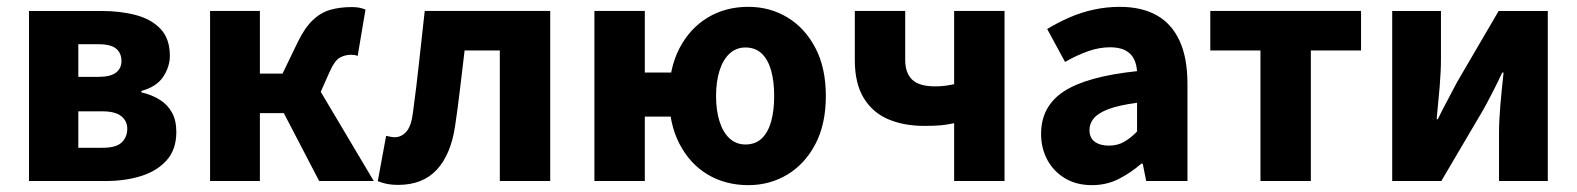

<svg xmlns="http://www.w3.org/2000/svg" viewBox="-20 -528 4599 560"><path d="M64.6 0V-496H275.4Q331.5 -496 376.5 -484Q421.5 -472 448.5 -443.5Q475.4 -414.9 475.4 -365.1Q475.4 -333.6 456.1 -304.2Q436.7 -274.8 392.3 -262.7V-258.7Q423 -251.6 446 -237.1Q469 -222.6 481.7 -199.6Q494.3 -176.6 494.3 -143.1Q494.3 -92 466.1 -60.5Q438 -29 391.3 -14.5Q344.6 0 287.6 0ZM208.4 -303.8H266.6Q302.4 -303.8 318.4 -316.3Q334.3 -328.7 334.3 -349.8Q334.3 -372.6 319.1 -385.8Q303.8 -399 267.4 -399H208.4ZM208.4 -97H279.6Q319 -97 335.1 -112.7Q351.2 -128.3 351.2 -152.5Q351.2 -174.8 333.9 -189Q316.6 -203.3 277.8 -203.3H208.4Z M592.7 0V-496.1H738V-313.4H804.1L847.9 -404.1Q868.5 -446.5 891.6 -468.7Q914.7 -491 942.8 -499.2Q970.8 -507.4 1006.3 -507.4Q1029 -507.4 1046 -500.1L1023.2 -364.7Q1019.2 -366.7 1014.2 -367.5Q1009.3 -368.3 1004.3 -368.3Q986.1 -368.3 971.1 -359.8Q956 -351.4 941.5 -318.7L915.5 -260.2L1070.2 0H910.9L807.8 -198.1H738V0Z M1141 11.3Q1123.5 11.3 1109.5 8.6Q1095.5 5.8 1081.8 0.4L1106.2 -131.8Q1112.1 -130.8 1118.2 -129.3Q1124.4 -127.8 1131.2 -127.8Q1151.3 -127.8 1165.7 -144.6Q1180.1 -161.5 1184.6 -201.2Q1194.6 -274.3 1202.5 -348.3Q1210.5 -422.2 1218.8 -496.1H1584.8V0H1437.8V-380.8H1335.1Q1328.6 -326.9 1322 -270.9Q1315.5 -214.9 1307.3 -160.1Q1295 -77.4 1254 -33Q1212.9 11.3 1141 11.3Z M1713.7 0V-496.1H1860.7V-316.4H1959.8V-187.9H1860.7V0ZM2162.7 12Q2096 12 2043.9 -19.1Q1991.8 -50.3 1961.6 -108.8Q1931.4 -167.2 1931.4 -247.9Q1931.4 -328.7 1961.6 -386.9Q1991.8 -445 2043.9 -476.6Q2096 -508.1 2162.7 -508.1Q2225.1 -508.1 2276.3 -477.4Q2327.5 -446.7 2358.1 -388.5Q2388.7 -330.4 2388.7 -247.9Q2388.7 -165.6 2358.1 -107.5Q2327.5 -49.5 2276.3 -18.7Q2225.1 12 2162.7 12ZM2154.4 -106.6Q2182.8 -106.6 2201.4 -123.9Q2219.9 -141.2 2229 -173.1Q2238 -205 2238 -247.9Q2238 -290.8 2229 -322.8Q2219.9 -354.7 2201.4 -372.1Q2182.8 -389.5 2154.4 -389.5Q2127.5 -389.5 2108.4 -372.1Q2089.2 -354.7 2078.9 -322.8Q2068.5 -290.8 2068.5 -247.9Q2068.5 -205 2078.9 -173.1Q2089.2 -141.2 2108.4 -123.9Q2127.5 -106.6 2154.4 -106.6Z M2762.9 0V-168.7Q2742.8 -164.3 2724.7 -162.6Q2706.6 -160.8 2675.7 -160.8Q2616.8 -160.8 2571.2 -180Q2525.6 -199.2 2499.4 -241.8Q2473.2 -284.3 2473.2 -353V-496.1H2620.2V-353Q2620.2 -314.8 2640.7 -295.5Q2661.1 -276.1 2707.7 -276.1Q2724 -276.1 2736.9 -277.9Q2749.9 -279.7 2762.9 -282.4V-496.1H2909.9V0Z M3164.8 12Q3119.5 12 3086.2 -8Q3053 -27.9 3034.7 -61.8Q3016.5 -95.7 3016.5 -137.6Q3016.5 -217.8 3082.9 -261.4Q3149.4 -305 3296.4 -320.5Q3294.9 -341.6 3286.7 -357.2Q3278.4 -372.9 3261.5 -381.5Q3244.5 -390.1 3217.6 -390.1Q3186.7 -390.1 3154.7 -379Q3122.7 -368 3086.4 -347.4L3034.3 -443.4Q3065.8 -462.6 3100 -477.4Q3134.2 -492.2 3170.8 -500.1Q3207.4 -508 3246.4 -508Q3309.6 -508 3353.5 -483.5Q3397.3 -459 3420.3 -409.3Q3443.4 -359.6 3443.4 -283.3V0H3323.2L3312.9 -50.6H3308.9Q3277.2 -23.2 3242.1 -5.6Q3207.1 12 3164.8 12ZM3214.2 -103.3Q3239.2 -103.3 3258.2 -114.1Q3277.3 -124.9 3296.4 -144.3V-228.2Q3244 -221.3 3213.7 -210Q3183.4 -198.6 3170.5 -183.2Q3157.6 -167.8 3157.6 -149Q3157.6 -125.8 3173.2 -114.5Q3188.7 -103.3 3214.2 -103.3Z M3656.3 0V-380.8H3510V-496.1H3949.7V-380.8H3803.3V0Z M4040.6 0V-496H4182.8V-358.4Q4182.8 -320.1 4179 -274.7Q4175.2 -229.3 4170.2 -180.3H4173.6Q4185.9 -206 4202.3 -236.3Q4218.6 -266.7 4229.9 -288.7L4351.1 -496H4494.4V0H4352.1V-138.1Q4352.1 -175.5 4356 -220.9Q4359.9 -266.2 4365.4 -316.2H4361.4Q4349.5 -290.2 4333.7 -259.5Q4317.9 -228.8 4305.6 -206.9L4183.8 0Z"/></svg>

Font: Source Sans 3 Variable
Style: Regular
Weight: 200
Designer: Paul D. Hunt
Foundry: Adobe Systems Incorporated
Version: Version 3.026